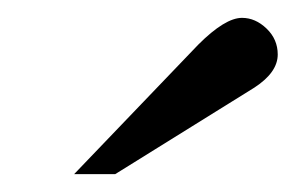

<svg xmlns="http://www.w3.org/2000/svg" viewBox="-20 -758 331 215"><path d="M109 -563H63L202 -708Q232 -738 251 -738Q266 -738 278.5 -726Q291 -714 291 -697Q291 -677 265 -660Z"/></svg>

Font: Justus
Style: Oldstyle
Weight: 500
Version: Version 001.000